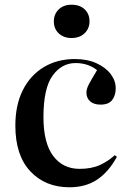

<svg xmlns="http://www.w3.org/2000/svg" viewBox="-20 -779 547 813"><path d="M274 14Q172 14 108.5 -53.5Q45 -121 45 -247Q45 -334 76.5 -397Q108 -460 165 -494.5Q222 -529 297 -529Q350 -529 389 -511Q428 -493 449 -465Q470 -437 470 -405Q470 -375 455 -355.5Q440 -336 406 -336Q377 -336 361.5 -350Q346 -364 346 -387Q346 -403 357 -423.5Q368 -444 391 -482Q353 -512 300 -512Q241 -512 202.5 -458.5Q164 -405 164 -283Q164 -174 205 -119Q246 -64 317 -64Q368 -64 403.5 -80.5Q439 -97 466 -122L475 -115Q440 -51 391.5 -18.5Q343 14 274 14ZM283 -618Q250 -618 229 -637.5Q208 -657 208 -688Q208 -719 228.5 -739Q249 -759 283 -759Q318 -759 338.5 -739.5Q359 -720 359 -689Q359 -658 338 -638Q317 -618 283 -618Z"/></svg>

Font: Literata 72pt Medium
Style: Regular
Weight: 500
Designer: Latin by Veronika Burian and Jose Scaglione. Greek by Irene Vlachou. Cyrillic by Vera Evstafieva.
Foundry: TypeTogether
Version: Version 3.002